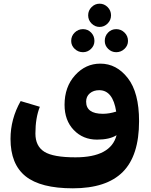

<svg xmlns="http://www.w3.org/2000/svg" viewBox="-20 -757 821 1041"><path d="M563.5 -629.5Q545 -611 520 -611Q495 -611 476.5 -629.5Q458 -648 458 -674Q458 -700 476.5 -718.5Q495 -737 520 -737Q545 -737 563.5 -718.5Q582 -700 582 -674Q582 -648 563.5 -629.5ZM430 -474Q404 -474 385 -492Q366 -510 366 -535Q366 -562 385 -580.5Q404 -599 430 -599Q456 -599 474 -580.5Q492 -562 492 -535Q492 -510 473.5 -492Q455 -474 430 -474ZM548 -535Q548 -562 566 -580.5Q584 -599 610 -599Q636 -599 655 -580.5Q674 -562 674 -535Q674 -510 655 -492Q636 -474 610 -474Q585 -474 566.5 -492Q548 -510 548 -535ZM524 -412Q612 -412 673 -333.5Q734 -255 734 -100Q734 87 645.5 175.5Q557 264 375 264Q200 264 118.5 198.5Q37 133 37 -4Q37 -112 92 -209L196 -178Q172 -118 172 -33Q172 35 220 65.5Q268 96 389 96Q581 96 612 -24Q574 0 506 0Q430 0 380 -52Q330 -104 330 -189Q330 -286 387 -349Q444 -412 524 -412ZM447 -206Q447 -140 538 -140Q572 -140 610 -152Q592 -268 518 -268Q487 -268 467 -251Q447 -234 447 -206Z"/></svg>

Font: FiraGO ExtraBold
Style: Regular
Weight: 800
Designer: bBox Type
Foundry: bBox Type GmbH
Version: Version 1.001;PS 001.001;hotconv 1.0.88;makeotf.lib2.5.64775